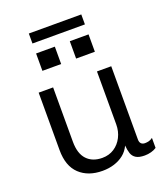

<svg xmlns="http://www.w3.org/2000/svg" viewBox="-152 -936 903 1049"><g transform="rotate(-20 300.0 -411.5)"><path d="M263 10Q180 10 130 -37Q80 -84 80 -177V-511H164V-195Q164 -126 196.5 -91.5Q229 -57 286 -57Q325 -57 355 -76.5Q385 -96 402 -129.5Q419 -163 419 -203V-511H502V-85Q502 -69 510 -61Q518 -53 532 -53Q542 -53 553.5 -55.5Q565 -58 577 -67V-9Q564 0 545.5 5Q527 10 508 10Q475 10 457.5 -1Q440 -12 433.5 -31.5Q427 -51 425 -78Q411 -48 387 -29Q363 -10 331.5 0Q300 10 263 10ZM140 -775V-833H445V-775ZM445 -616H336V-717H445ZM249 -616H140V-717H249Z"/></g></svg>

Font: Chivo Mono Medium Light
Style: Regular
Weight: 300
Monospace: yes
Version: Version 1.008